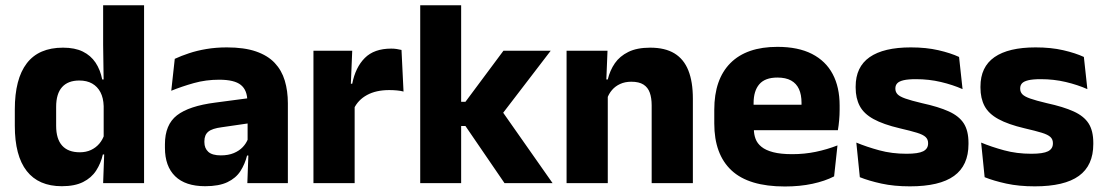

<svg xmlns="http://www.w3.org/2000/svg" viewBox="-20 -680 4102 713"><path d="M209.5 11.5Q123.5 11.5 79.2 -45Q35 -101.5 35 -213V-273.5Q35 -387 79.5 -445Q124 -503 214 -503Q258 -503 287.5 -488.5Q317 -474 334.8 -447.5Q352.5 -421 359.5 -385H401L365 -286Q364 -316.5 353 -337.5Q342 -358.5 322.2 -369.8Q302.5 -381 274.5 -381Q232.5 -381 210.5 -356.5Q188.5 -332 188.5 -283V-212.5Q188.5 -164 210.8 -139.2Q233 -114.5 276.5 -114.5Q299.5 -114.5 317.8 -123Q336 -131.5 348.8 -146.5Q361.5 -161.5 367.5 -180.5L405 -106.5H362Q354.5 -73.5 337 -46.5Q319.5 -19.5 288.5 -4Q257.5 11.5 209.5 11.5ZM363 0 367.5 -124.5 365 -150.5V-349.5V-371L363 -513.5V-660.5H515V0Z M898.5 0 903 -123 899.5 -130.5V-284L898.5 -304Q898.5 -345 874.5 -364.5Q850.5 -384 794 -384Q744.5 -384 700 -371.5Q655.5 -359 616 -343L629 -461.5Q652.5 -472.5 681.8 -482.2Q711 -492 746.5 -498Q782 -504 822.5 -504Q887 -504 930.5 -489Q974 -474 1000 -446.5Q1026 -419 1037.5 -380.8Q1049 -342.5 1049 -296.5V0ZM742 11.5Q668.5 11.5 630.5 -25.5Q592.5 -62.5 592.5 -131V-144.5Q592.5 -217 637.2 -251.8Q682 -286.5 779.5 -299L911.5 -316.5L920.5 -224.5L803.5 -207.5Q768 -203 753.5 -191Q739 -179 739 -155.5V-152Q739 -129.5 753.5 -116.2Q768 -103 800 -103Q828 -103 848.2 -111.5Q868.5 -120 881.5 -133.8Q894.5 -147.5 901 -164.5L922.5 -102.5H897.5Q889.5 -70.5 872.8 -44.5Q856 -18.5 824.5 -3.5Q793 11.5 742 11.5Z M1294 -276 1252 -369H1288Q1300 -430 1334.8 -464.8Q1369.5 -499.5 1433 -499.5Q1444 -499.5 1453.2 -498Q1462.5 -496.5 1471 -494.5L1478.5 -340Q1468 -343 1454 -344.2Q1440 -345.5 1425.5 -345.5Q1376.5 -345.5 1343 -327.2Q1309.5 -309 1294 -276ZM1144 0V-491.5H1288L1281.5 -334.5L1297 -332.5V0Z M1853.5 0 1708.5 -212H1668.5V-302H1708.5L1849.5 -491.5H2025L1838 -247.5V-276.5L2032 0ZM1540.5 0V-660.5H1692.5V0Z M2400 0V-289Q2400 -316 2393 -335.8Q2386 -355.5 2369.5 -366Q2353 -376.5 2324.5 -376.5Q2301 -376.5 2283 -368.2Q2265 -360 2252.8 -345.8Q2240.5 -331.5 2234.5 -313.5L2211 -385H2237Q2245 -418.5 2263.2 -445Q2281.5 -471.5 2313.5 -487.2Q2345.5 -503 2394.5 -503Q2449.5 -503 2484.5 -481.8Q2519.5 -460.5 2536.2 -418.5Q2553 -376.5 2553 -313.5V0ZM2084 0V-491.5H2236L2231 -368.5L2237 -354V0Z M2894.5 12.5Q2760.5 12.5 2696.5 -47.2Q2632.5 -107 2632.5 -221.5V-272.5Q2632.5 -385.5 2692.5 -445.8Q2752.5 -506 2867 -506Q2944 -506 2995.2 -479.8Q3046.5 -453.5 3072.2 -405Q3098 -356.5 3098 -288.5V-272Q3098 -253 3096.2 -233.2Q3094.5 -213.5 3091.5 -196.5H2953.5Q2955.5 -225.5 2956 -251.2Q2956.5 -277 2956.5 -298Q2956.5 -328.5 2947 -349.2Q2937.5 -370 2917.8 -381Q2898 -392 2867 -392Q2821 -392 2799.8 -367.2Q2778.5 -342.5 2778.5 -297V-252L2779.5 -235.5V-200.5Q2779.5 -181.5 2785.8 -164.5Q2792 -147.5 2807.8 -134.8Q2823.5 -122 2851.2 -114.8Q2879 -107.5 2922 -107.5Q2967.5 -107.5 3009.5 -116.2Q3051.5 -125 3090 -140L3077.5 -25Q3043.5 -7.5 2997 2.5Q2950.5 12.5 2894.5 12.5ZM2713.5 -196.5V-291H3060.5V-196.5Z M3359 12Q3300.5 12 3253.5 1.8Q3206.5 -8.5 3173 -22L3160 -150.5Q3198.5 -134.5 3245.2 -121.8Q3292 -109 3346.5 -109Q3390 -109 3408.2 -118.2Q3426.5 -127.5 3426.5 -147V-149Q3426.5 -162.5 3417.2 -171.2Q3408 -180 3385.2 -187Q3362.5 -194 3321.5 -203.5Q3260 -218 3224 -237.8Q3188 -257.5 3172.8 -286.2Q3157.5 -315 3157.5 -354.5V-358.5Q3157.5 -431.5 3209.5 -467.8Q3261.5 -504 3362.5 -504Q3419.5 -504 3465 -493.5Q3510.5 -483 3541.5 -468.5L3554.5 -349Q3518.5 -365 3474.2 -375.5Q3430 -386 3381.5 -386Q3352 -386 3335.2 -382Q3318.5 -378 3311.8 -370.5Q3305 -363 3305 -352V-350.5Q3305 -338.5 3313 -330Q3321 -321.5 3342.2 -314Q3363.5 -306.5 3403.5 -297Q3465.5 -283.5 3503.5 -266.2Q3541.5 -249 3559 -221.8Q3576.5 -194.5 3576.5 -149.5V-145Q3576.5 -65.5 3523 -26.8Q3469.5 12 3359 12Z M3822.5 12Q3764 12 3717 1.8Q3670 -8.5 3636.5 -22L3623.5 -150.5Q3662 -134.5 3708.8 -121.8Q3755.5 -109 3810 -109Q3853.5 -109 3871.8 -118.2Q3890 -127.5 3890 -147V-149Q3890 -162.5 3880.8 -171.2Q3871.5 -180 3848.8 -187Q3826 -194 3785 -203.5Q3723.5 -218 3687.5 -237.8Q3651.5 -257.5 3636.2 -286.2Q3621 -315 3621 -354.5V-358.5Q3621 -431.5 3673 -467.8Q3725 -504 3826 -504Q3883 -504 3928.5 -493.5Q3974 -483 4005 -468.5L4018 -349Q3982 -365 3937.8 -375.5Q3893.5 -386 3845 -386Q3815.5 -386 3798.8 -382Q3782 -378 3775.2 -370.5Q3768.5 -363 3768.5 -352V-350.5Q3768.5 -338.5 3776.5 -330Q3784.5 -321.5 3805.8 -314Q3827 -306.5 3867 -297Q3929 -283.5 3967 -266.2Q4005 -249 4022.5 -221.8Q4040 -194.5 4040 -149.5V-145Q4040 -65.5 3986.5 -26.8Q3933 12 3822.5 12Z"/></svg>

Font: Anek Bangla Medium
Style: Bold
Weight: 700
Version: Version 1.003